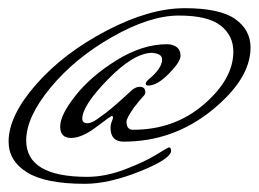

<svg xmlns="http://www.w3.org/2000/svg" viewBox="-20 -329 632 469"><path d="M342 -120Q336 -120 336 -124.5Q336 -129 343 -135Q376 -162 376 -184Q376 -198 351 -200Q306 -199 243.5 -135Q181 -71 181 -39Q181 -28 193.5 -28Q206 -28 227 -45Q246 -57 298 -105Q310 -117 321 -117Q335 -117 335 -104Q335 -99 332 -96Q329 -93 321 -83.5Q313 -74 307 -66Q289 -40 289 -32Q289 -12 305 -12Q406 -12 478 -74Q550 -136 550 -203Q550 -242 519 -266.5Q488 -291 417 -291Q346 -291 254.5 -239Q163 -187 103.5 -115Q44 -43 44 14Q44 103 193 103Q237 103 284.5 85Q332 67 361.5 49Q391 31 392 31Q398 31 398 39Q398 59 322 89.5Q246 120 187 120Q91 120 46 92Q1 64 1 17Q1 -46 68 -122.5Q135 -199 240 -254Q345 -309 431 -309Q517 -309 554.5 -282.5Q592 -256 592 -213Q592 -136 497.5 -59.5Q403 17 282 17Q250 17 250 -17Q250 -25 253 -32Q256 -39 256 -42Q256 -45 254 -46Q251 -46 215.5 -19Q180 8 153.5 8Q127 8 127 -20Q127 -48 164.5 -95.5Q202 -143 265 -182Q328 -221 388 -221Q402 -221 411.5 -214Q421 -207 421 -192.5Q421 -178 392.5 -149Q364 -120 342 -120Z"/></svg>

Font: Mrs Saint Delafield
Style: Regular
Weight: 400
Designer: Alejandro Paul
Foundry: Alejandro Paul
Version: Version 1.001